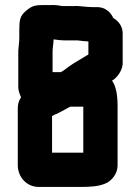

<svg xmlns="http://www.w3.org/2000/svg" viewBox="-20 -684 553 756"><path d="M191 -529C205 -527 220 -525 235 -525H285C295 -524 315 -521 328 -521V-469L322 -466C297 -450 273 -438 250 -421L234 -409C230 -406 225 -403 220 -400H187V-482C187 -496 191 -514 191 -529ZM257 -264H308V-83H185V-227C192 -231 195 -233 204 -236C212 -240 220 -244 229 -249L251 -261ZM132 52H299C336 52 368 50 394 39C418 30 443 1 443 -32V-266C443 -306 438 -343 421 -367C422 -368 423 -368 424 -368C442 -380 460 -404 463 -431V-553C463 -581 445 -603 426 -613C416 -636 394 -656 363 -656H343C318 -656 292 -662 268 -660H225C211 -663 195 -665 178 -664H148C117 -664 104 -660 82 -641C58 -621 56 -603 56 -565V-535C56 -518 53 -500 52 -485V-341C52 -329 56 -316 63 -301C54 -288 50 -274 50 -258V-34C50 13 85 52 132 52Z"/></svg>

Font: Electronic
Style: UltThk
Weight: 900
Version: Version 1.011